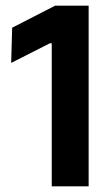

<svg xmlns="http://www.w3.org/2000/svg" viewBox="-20 -659 396 679"><path d="M293.5 0H163V-506H156.5L19.5 -436.5L23 -561L175 -639H293.5Z"/></svg>

Font: Anek Devanagari Medium SemiBold
Style: Regular
Weight: 600
Version: Version 1.003